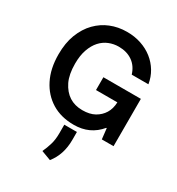

<svg xmlns="http://www.w3.org/2000/svg" viewBox="-237 -885 1235 1338"><g transform="rotate(30 380.5 -215.5)"><path d="M390.3 9.9Q286.9 9.9 212 -36.2Q137.1 -82.4 95.9 -164.4Q53.3 -247.9 53.3 -362.9Q53.3 -453.8 79.2 -522Q107.2 -594.8 153.9 -642Q200.6 -689.3 258.5 -712.4Q319.2 -737.2 389.6 -737.2Q450.3 -737.6 503.4 -719.8Q556.5 -702.1 597.3 -669.9Q638.1 -637.8 665 -593.2Q691.8 -548.7 700.3 -495H566.1Q547.6 -555.4 502.1 -587.2Q456.7 -619 391.3 -619Q350.9 -619 313.7 -604Q276.6 -589.1 248.2 -557.9Q219.8 -526.6 202.8 -478.5Q185.7 -430.4 185.7 -364.3Q185.7 -278.4 212.4 -222.7Q268.8 -108.3 391 -108.3Q449.9 -108.3 489 -130Q528.8 -152.3 551.3 -188.9Q573.9 -225.5 576 -277.7H404.1V-380.7H705.6V0H611.2L601.6 -85.2H597.7Q519.5 9.9 390.3 9.9ZM370 305.8 293 277Q310.4 240.4 321.7 201.3Q333.5 162.6 333.5 112.9V41.9H435V106.9Q435 224.4 370 305.8Z"/></g></svg>

Font: Linik Sans SemiBold
Style: Regular
Weight: 600
Designer: Fonts by Rasmus Andersson / Changes by Cristiano Sobral with parts from Marc Monis
Foundry: rsms
Version: Version 3.020; ttfautohint (v1.6)